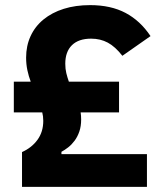

<svg xmlns="http://www.w3.org/2000/svg" viewBox="-20 -730 622 750"><path d="M66 0V-136Q104 -153 126.5 -184Q149 -215 149 -258Q149 -276 145 -291H34V-411H100Q92 -432 87 -455.5Q82 -479 82 -505Q82 -551 99.5 -589Q117 -627 150 -654Q183 -681 229 -695.5Q275 -710 332 -710Q413 -710 470.5 -679.5Q528 -649 568 -589L458 -512Q430 -548 401 -563.5Q372 -579 336 -579Q287 -579 261 -553.5Q235 -528 235 -481Q235 -461 239 -444.5Q243 -428 249 -411H445V-291H295Q296 -284 296.5 -277.5Q297 -271 297 -263Q297 -237 290 -216.5Q283 -196 271.5 -180.5Q260 -165 246.5 -154.5Q233 -144 220 -137V-128H554V0Z"/></svg>

Font: IBM Plex Thai
Style: Bold
Weight: 700
Designer: Mike Abbink, Paul van der Laan, Pieter van Rosmalen, Ben Mitchell, Mark Frömberg
Foundry: Bold Monday
Version: Version 1.0